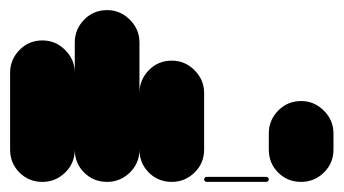

<svg xmlns="http://www.w3.org/2000/svg" viewBox="-20 -360 680 380"><path d="M0 -64H128V-216H0ZM64 -128Q37 -128 18.5 -109Q0 -90 0 -64Q0 -37 18.5 -18.5Q37 0 64 0Q90 0 109 -18.5Q128 -37 128 -64Q128 -90 109 -109Q90 -128 64 -128ZM64 -280Q37 -280 18.5 -261Q0 -242 0 -216Q0 -189 18.5 -170.5Q37 -152 64 -152Q90 -152 109 -170.5Q128 -189 128 -216Q128 -242 109 -261Q90 -280 64 -280Z M128 -64H256V-276H128ZM192 -128Q165 -128 146.5 -109Q128 -90 128 -64Q128 -37 146.5 -18.5Q165 0 192 0Q218 0 237 -18.5Q256 -37 256 -64Q256 -90 237 -109Q218 -128 192 -128ZM192 -340Q165 -340 146.5 -321Q128 -302 128 -276Q128 -249 146.5 -230.5Q165 -212 192 -212Q218 -212 237 -230.5Q256 -249 256 -276Q256 -302 237 -321Q218 -340 192 -340Z M256 -64H384V-176H256ZM320 -128Q293 -128 274.5 -109Q256 -90 256 -64Q256 -37 274.5 -18.5Q293 0 320 0Q346 0 365 -18.5Q384 -37 384 -64Q384 -90 365 -109Q346 -128 320 -128ZM320 -240Q293 -240 274.5 -221Q256 -202 256 -176Q256 -149 274.5 -130.5Q293 -112 320 -112Q346 -112 365 -130.5Q384 -149 384 -176Q384 -202 365 -221Q346 -240 320 -240Z M389 -10Q387 -10 385.5 -8.5Q384 -7 384 -5Q384 -3 385.5 -1.5Q387 0 389 0H507Q509 0 510.5 -1.5Q512 -3 512 -5Q512 -7 510.5 -8.5Q509 -10 507 -10Z M512 -64H640V-96H512ZM576 -128Q549 -128 530.5 -109Q512 -90 512 -64Q512 -37 530.5 -18.5Q549 0 576 0Q602 0 621 -18.5Q640 -37 640 -64Q640 -90 621 -109Q602 -128 576 -128ZM576 -160Q549 -160 530.5 -141Q512 -122 512 -96Q512 -69 530.5 -50.5Q549 -32 576 -32Q602 -32 621 -50.5Q640 -69 640 -96Q640 -122 621 -141Q602 -160 576 -160Z"/></svg>

Font: Wavefont
Style: Bold
Weight: 700
Version: Version 3.004;gftools[0.9.33]